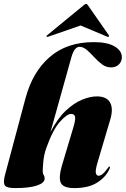

<svg xmlns="http://www.w3.org/2000/svg" viewBox="-21 -950 642 980"><path d="M215.5 -195Q203.5 -161.5 200.2 -126Q197 -90.5 197 -76Q197 -64 202 -56.8Q207 -49.5 207 -39Q207 -16.5 168.2 -3.2Q129.5 10 56 10Q11.5 10 3 -4.8Q-5.5 -19.5 4.5 -57L109 -448Q145 -583 232.8 -659Q320.5 -735 458 -735Q527.5 -735 564.2 -713Q601 -691 601 -658Q601 -636.5 586 -621.2Q571 -606 545.5 -606Q520.5 -606 499.5 -621.8Q478.5 -637.5 459.5 -658.5Q440.5 -679.5 422.2 -695.2Q404 -711 384.5 -711Q372.5 -711 362 -698.8Q351.5 -686.5 343 -656.5L236.5 -275.5Q272.5 -345.5 315 -385.2Q357.5 -425 398.8 -441.5Q440 -458 473 -458Q523 -458 540.8 -426.8Q558.5 -395.5 541.5 -339L477 -121Q465 -80.5 468.2 -66.8Q471.5 -53 482 -53Q492 -53 502.5 -61.5Q513 -70 528.5 -91Q533 -97 534.2 -98.5Q535.5 -100 537.5 -100Q543.5 -100 536.5 -85Q518.5 -45.5 474.5 -17.8Q430.5 10 358.5 10Q300.5 10 289 -17.8Q277.5 -45.5 294.5 -103L353 -298.5Q365.5 -340 362.2 -354.2Q359 -368.5 341.5 -368.5Q320.5 -368.5 284.5 -328Q248.5 -287.5 215.5 -195ZM226 -763Q219.5 -760.5 217 -762.5Q215 -765.5 219.5 -770L406.5 -923.5Q413.5 -930 418.5 -930Q423 -930 427.5 -923.5L534.5 -770Q537.5 -765.5 533 -762.5Q531 -760.5 525.5 -763L390.5 -820Z"/></svg>

Font: Fraunces 144pt Black
Style: Italic
Weight: 900
Italic angle: -16°
Version: Version 1.000;[0bf87f6ff]